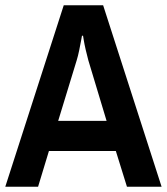

<svg xmlns="http://www.w3.org/2000/svg" viewBox="-20 -706 632 726"><path d="M0 0 221 -686H370L591 0H460L418 -135H165L124 0ZM200 -249H383L314 -478Q309 -496 304 -518Q299 -540 296.5 -555.5Q294 -571 294 -571H290Q290 -571 287 -554.5Q284 -538 279.5 -516Q275 -494 270 -478Z"/></svg>

Font: Archivo Narrow
Style: Bold
Weight: 700
Designer: Hector Gatti
Foundry: Omnibus-Type
Version: Version 3.002